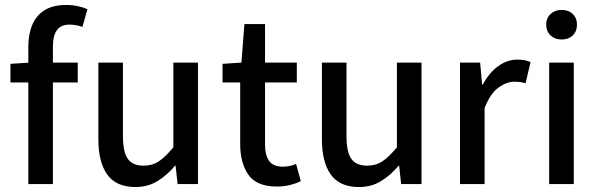

<svg xmlns="http://www.w3.org/2000/svg" viewBox="-20 -741 2408 773"><path d="M94 0V-552Q94 -603 110 -641Q126 -679 159.5 -700Q193 -721 247 -721Q272 -721 294.5 -716Q317 -711 332 -704L312 -633Q284 -642 259 -642Q226 -642 209.5 -620Q193 -598 193 -553V0ZM22 -409V-484L100 -489H293V-409Z M525 12Q448 12 412 -38Q376 -88 376 -181V-489H475V-193Q475 -129 494.5 -101.5Q514 -74 558 -74Q593 -74 619.5 -91.5Q646 -109 678 -148V-489H777V0H695L687 -74H685Q652 -35 613.5 -11.5Q575 12 525 12Z M1095 10Q1013 10 980 -37.5Q947 -85 947 -161V-409H876V-484L952 -489L964 -644H1047V-489H1175V-409H1047V-160Q1047 -116 1063.5 -93Q1080 -70 1119 -70Q1132 -70 1145.5 -72.5Q1159 -75 1172 -81L1191 -12Q1172 -2 1147 4Q1122 10 1095 10Z M1425 12Q1348 12 1312 -38Q1276 -88 1276 -181V-489H1375V-193Q1375 -129 1394.5 -101.5Q1414 -74 1458 -74Q1493 -74 1519.5 -91.5Q1546 -109 1578 -148V-489H1677V0H1595L1587 -74H1585Q1552 -35 1513.5 -11.5Q1475 12 1425 12Z M1832 0V-489H1913L1921 -401H1924Q1949 -448 1985.5 -474.5Q2022 -501 2063 -501Q2080 -501 2092.5 -498.5Q2105 -496 2116 -491L2096 -406Q2085 -409 2075 -410.5Q2065 -412 2050 -412Q2020 -412 1987 -388.5Q1954 -365 1931 -306V0Z M2191 0V-489H2290V0ZM2241 -582Q2214 -582 2196.5 -598.5Q2179 -615 2179 -642Q2179 -668 2196.5 -684.5Q2214 -701 2241 -701Q2269 -701 2286 -684.5Q2303 -668 2303 -642Q2303 -615 2286 -598.5Q2269 -582 2241 -582Z"/></svg>

Font: Source Sans 3 ExtraLight Medium
Style: Regular
Weight: 500
Version: Version 3.052;hotconv 1.1.0;makeotfexe 2.6.0